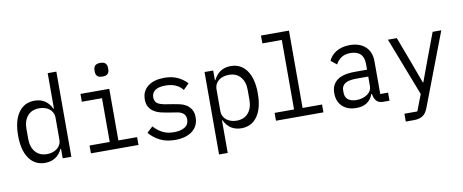

<svg xmlns="http://www.w3.org/2000/svg" viewBox="-75 -1063 3846 1594"><g transform="rotate(-10 1848.0 -266.0)"><path d="M377 -81H373Q328 12 228 12Q142 12 93.5 -57Q45 -126 45 -250Q45 -374 93.5 -443Q142 -512 228 -512Q328 -512 373 -419H377V-718H450V0H377ZM257 -57Q281 -57 303 -64Q325 -71 341.5 -84Q358 -97 367.5 -116Q377 -135 377 -160V-340Q377 -366 367.5 -385Q358 -404 341.5 -417Q325 -430 303 -436.5Q281 -443 257 -443Q193 -443 158 -402Q123 -361 123 -293V-208Q123 -140 158 -98.5Q193 -57 257 -57Z M821 -611Q789 -611 776.5 -625Q764 -639 764 -661V-676Q764 -697 776.5 -711.5Q789 -726 821 -726Q853 -726 865.5 -711.5Q878 -697 878 -676V-661Q878 -639 865.5 -625Q853 -611 821 -611ZM615 -66H785V-435H615V-501H858V-66H1016V0H615Z M1324 12Q1251 12 1197.5 -15Q1144 -42 1107 -86L1156 -132Q1190 -94 1230 -73.5Q1270 -53 1326 -53Q1381 -53 1416 -74Q1451 -95 1451 -140Q1451 -159 1444 -172Q1437 -185 1425.5 -193Q1414 -201 1399.5 -205.5Q1385 -210 1368 -212L1294 -224Q1270 -228 1241.5 -235Q1213 -242 1189 -257Q1165 -272 1149 -297Q1133 -322 1133 -363Q1133 -401 1147.5 -428.5Q1162 -456 1187.5 -475Q1213 -494 1247.5 -503Q1282 -512 1323 -512Q1386 -512 1433 -490.5Q1480 -469 1514 -432L1466 -384Q1458 -395 1446 -406Q1434 -417 1416 -426.5Q1398 -436 1374.5 -441.5Q1351 -447 1320 -447Q1264 -447 1234.5 -426.5Q1205 -406 1205 -368Q1205 -348 1212 -335Q1219 -322 1231 -314.5Q1243 -307 1258 -302.5Q1273 -298 1288 -295L1362 -283Q1387 -279 1415.5 -272.5Q1444 -266 1467.5 -251Q1491 -236 1507 -210.5Q1523 -185 1523 -145Q1523 -70 1469 -29Q1415 12 1324 12Z M1661 -501H1734V-419H1738Q1783 -512 1883 -512Q1969 -512 2017.5 -443Q2066 -374 2066 -250Q2066 -126 2017.5 -57Q1969 12 1883 12Q1783 12 1738 -81H1734V194H1661ZM1854 -57Q1918 -57 1953 -98.5Q1988 -140 1988 -208V-293Q1988 -361 1953 -402Q1918 -443 1854 -443Q1830 -443 1808 -436.5Q1786 -430 1769.5 -417Q1753 -404 1743.5 -385Q1734 -366 1734 -340V-160Q1734 -135 1743.5 -116Q1753 -97 1769.5 -84Q1786 -71 1808 -64Q1830 -57 1854 -57Z M2175 -66H2339V-652H2175V-718H2411V-66H2575V0H2175Z M3081 0Q3039 0 3020.5 -23.5Q3002 -47 2998 -81H2993Q2978 -38 2943.5 -13Q2909 12 2852 12Q2778 12 2734.5 -29Q2691 -70 2691 -141Q2691 -210 2739 -248Q2787 -286 2893 -286H2993V-336Q2993 -391 2964 -418.5Q2935 -446 2881 -446Q2834 -446 2804 -426Q2774 -406 2756 -372L2707 -411Q2716 -431 2731.5 -449.5Q2747 -468 2769.5 -482Q2792 -496 2821 -504Q2850 -512 2886 -512Q2969 -512 3017.5 -467.5Q3066 -423 3066 -343V-68H3132V0ZM2865 -53Q2893 -53 2916 -60.5Q2939 -68 2956.5 -80Q2974 -92 2983.5 -109Q2993 -126 2993 -146V-228H2893Q2828 -228 2798 -208.5Q2768 -189 2768 -152V-132Q2768 -93 2793.5 -73Q2819 -53 2865 -53Z M3584 -501H3657L3424 110Q3416 131 3406 147Q3396 163 3382 173Q3368 183 3349 188.5Q3330 194 3304 194H3235V128H3344L3397 -10L3207 -501H3282L3361 -291L3431 -101H3435L3505 -291Z"/></g></svg>

Font: PlemolJP
Style: Regular
Weight: 400
Monospace: yes
Version: v2.0.4; ttfautohint (v1.8.4.7-5d5b-dirty) -l 6 -r 45 -G 200 